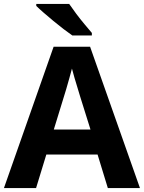

<svg xmlns="http://www.w3.org/2000/svg" viewBox="-20 -954 730 974"><path d="M527 0 475 -170H215L163 0H0L252 -717H437L690 0ZM387 -463Q382 -480 374 -506Q366 -532 358 -559Q350 -586 345 -606Q340 -586 331.5 -556.5Q323 -527 315.5 -500.5Q308 -474 304 -463L253 -297H439ZM331 -934Q346 -912 366.5 -884.5Q387 -857 408.5 -831.5Q430 -806 446 -787V-774H347Q328 -787 302.5 -806.5Q277 -826 250.5 -848Q224 -870 201 -890Q178 -910 164 -924V-934Z"/></svg>

Font: Noto Sans Tangsa
Style: Bold
Weight: 700
Version: Version 1.504